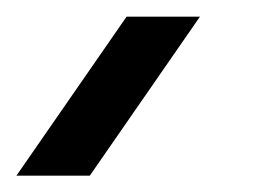

<svg xmlns="http://www.w3.org/2000/svg" viewBox="-30 -103 329 230"><path d="M121.6 -83H209.5L77.6 107.4H-10.3Z"/></svg>

Font: Cantarell
Style: Italic
Weight: 400
Italic angle: -16°
Designer: Dave Crossland
Version: Version 1.004